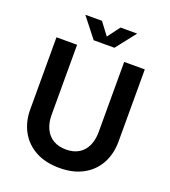

<svg xmlns="http://www.w3.org/2000/svg" viewBox="-160 -1005 1009 1138"><g transform="rotate(20 344.5 -436.0)"><path d="M346 17Q258 17 195.5 -17Q133 -51 99.5 -111.5Q66 -172 66 -251V-705H196V-263Q196 -214 213.5 -176.5Q231 -139 264.5 -119Q298 -99 346 -99Q393 -99 426 -119Q459 -139 476 -176.5Q493 -214 493 -263V-705H623V-251Q623 -172 590 -111.5Q557 -51 495 -17Q433 17 346 17ZM279 -764 181 -889H286L370 -777H319L403 -889H508L410 -764Z"/></g></svg>

Font: TikTok Sans 24pt SemiBold
Style: Regular
Weight: 600
Version: Version 4.000